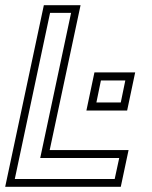

<svg xmlns="http://www.w3.org/2000/svg" viewBox="-32 -720 587 740"><path d="M-12 0 137 -700H278.5L159.5 -141.5H463.5L433.5 0ZM25 -30H410L427.5 -111H123L242 -670.5H161ZM301 -294 332 -441H489L458 -294ZM339.5 -325H433.5L451 -410H357Z"/></svg>

Font: Tourney Light
Style: Italic
Weight: 300
Italic angle: -12°
Version: Version 1.015